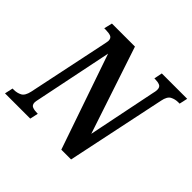

<svg xmlns="http://www.w3.org/2000/svg" viewBox="-189 -906 1097 1097"><g transform="rotate(45 360.0 -357.0)"><path d="M-19 0 -8 -50H3Q28 -50 49.5 -61Q71 -72 80 -113L181 -596Q183 -608 185 -616Q187 -624 187 -630Q187 -652 171.5 -658Q156 -664 130 -664H119L131 -714H317L493 -185L577 -598Q582 -616 582 -630Q582 -652 566.5 -658Q551 -664 531 -664H524L534 -714H739L728 -664H717Q692 -664 670.5 -653Q649 -642 641 -601L515 0H436L237 -577L143 -118Q137 -91 137 -84Q137 -62 153 -56Q169 -50 190 -50H196L185 0Z"/></g></svg>

Font: Noto Serif ExtraCondensed
Style: Bold Italic
Weight: 700
Width: 2
Italic angle: -12°
Designer: Monotype Design Team
Foundry: Monotype Imaging Inc.
Version: Version 2.013; ttfautohint (v1.8.4.7-5d5b)